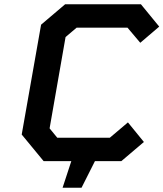

<svg xmlns="http://www.w3.org/2000/svg" viewBox="-20 -757 768 902"><path d="M274 125 315 0H185L82 -125L173 -641L286 -737H642L728 -632L639 -556L579 -627H340L288 -583L213 -154L249 -110H496L581 -182L656 -90L550 0H426L363 125Z"/></svg>

Font: Tomorrow Medium
Style: Italic
Weight: 500
Italic angle: -10°
Designer: Tony de Marco, Monica Rizzolli
Foundry: Just in Type
Version: Version 2.002